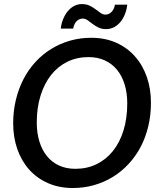

<svg xmlns="http://www.w3.org/2000/svg" viewBox="-20 -913 790 940"><path d="M44.5 0ZM719 -409.5Q719 -349.5 706 -295Q693 -240.5 668.8 -194.2Q644.5 -148 610 -110.8Q575.5 -73.5 533 -47.2Q490.5 -21 441 -6.8Q391.5 7.5 336.5 7.5Q269 7.5 214.8 -16.5Q160.5 -40.5 122.8 -82.8Q85 -125 64.8 -183Q44.5 -241 44.5 -309.5Q44.5 -370 57.8 -424.5Q71 -479 95 -525.5Q119 -572 153.5 -609.5Q188 -647 230.5 -673.2Q273 -699.5 322.5 -713.8Q372 -728 427 -728Q494.5 -728 548.5 -704Q602.5 -680 640.5 -637.2Q678.5 -594.5 698.8 -536.2Q719 -478 719 -409.5ZM603 -407Q603 -458.5 590 -500.2Q577 -542 552.5 -571.8Q528 -601.5 492.8 -617.5Q457.5 -633.5 413.5 -633.5Q357 -633.5 310.2 -610.8Q263.5 -588 230.2 -546Q197 -504 178.5 -444.8Q160 -385.5 160 -313Q160 -261.5 173 -219.8Q186 -178 210.2 -148.2Q234.5 -118.5 269.5 -102.5Q304.5 -86.5 349 -86.5Q406 -86.5 452.8 -109.2Q499.5 -132 533 -173.8Q566.5 -215.5 584.8 -274.8Q603 -334 603 -407ZM496 -841.5Q506.5 -841.5 514.8 -846Q523 -850.5 528.8 -857.5Q534.5 -864.5 538 -873Q541.5 -881.5 542.5 -890H603Q600.5 -866.5 592.2 -845Q584 -823.5 570.8 -807Q557.5 -790.5 539.5 -780.5Q521.5 -770.5 499.5 -770.5Q477.5 -770.5 461.5 -778.5Q445.5 -786.5 432.8 -796.2Q420 -806 408.8 -814Q397.5 -822 385 -822Q374.5 -822 366.2 -817.5Q358 -813 352.2 -806Q346.5 -799 343 -790.2Q339.5 -781.5 338.5 -773H277.5Q280 -796 288.5 -817.8Q297 -839.5 310.2 -856.2Q323.5 -873 341.5 -883Q359.5 -893 381 -893Q403.5 -893 419.5 -885Q435.5 -877 448.5 -867.2Q461.5 -857.5 472.5 -849.5Q483.5 -841.5 496 -841.5Z"/></svg>

Font: Lato Semibold
Style: Italic
Weight: 600
Italic angle: -7°
Designer: Lukasz Dziedzic
Foundry: tyPoland Lukasz Dziedzic
Version: Version 2.006; 2014-01-15